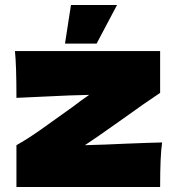

<svg xmlns="http://www.w3.org/2000/svg" viewBox="-20 -751 711 771"><path d="M484 -174Q584 -178 631 -179Q623 -126 623 0H46V-168Q89 -192 139 -227Q189 -262 268 -319Q310 -351 338 -370Q270 -369 154 -363Q75 -359 46 -358Q46 -490 40 -546H623V-378Q561 -337 478 -277Q357 -191 321 -168Q403 -170 484 -174ZM368 -576H241L265 -731H450Z"/></svg>

Font: Dela Gothic One
Style: Regular
Weight: 400
Designer: aratakana
Foundry: aratakana
Version: Version 1.004